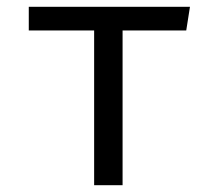

<svg xmlns="http://www.w3.org/2000/svg" viewBox="-20 -547 640 567"><path d="M541 -527H65V-457H258V0H342V-457H530Z"/></svg>

Font: FiraMono Nerd Font
Style: Regular
Weight: 400
Designer: Carrois Corporate & Edenspiekermann AG
Foundry: Carrois Corporate GbR & Edenspiekermann AG
Version: Version 003.206;Nerd Fonts 3.3.0